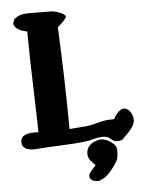

<svg xmlns="http://www.w3.org/2000/svg" viewBox="-58 -706 737 950"><g transform="rotate(-5 310.5 -231.0)"><path d="M387.2 197.8Q370.6 197.8 359.9 190.2Q349.1 182.6 349.1 171.9Q349.1 161.1 354.2 154.1Q359.4 147 370.1 135.5Q380.9 124 384.8 118.7Q380.4 113.8 369.6 103.5Q349.1 84 349.1 60.1Q349.1 17.1 397 -0.5Q409.2 -5.4 421.9 -5.4Q447.3 -5.4 473.6 14.2Q498 31.7 498 55.2Q498 78.6 494.4 94.7Q490.7 110.8 459.7 149.9Q428.7 189 399.4 195.3V197.8ZM120.1 -658.7 229.5 -658.2Q251.5 -657.7 276.9 -646.7Q302.2 -635.7 302.2 -625.5Q302.2 -615.2 258.3 -577.1Q270.5 -313.5 272 -70.3L331.1 -75.2Q363.8 -75.2 407 -87.2Q450.2 -99.1 471.2 -99.1Q492.2 -99.1 495.1 -100.1Q498 -101.1 500.5 -108.2Q502.9 -115.2 518.3 -131.6Q533.7 -147.9 549.3 -147.9Q564.9 -147.9 578.6 -129.9Q592.3 -111.8 592.3 -87.2Q592.3 -62.5 563.5 -31.2L526.4 6.3L509.3 9.8H498Q479.5 6.8 469.2 -5.4Q459 -17.6 433.8 -17.6Q408.7 -17.6 378.4 -8.3Q348.1 1 241.5 5.9Q134.8 10.7 117.4 12.7Q100.1 14.6 90.3 14.6Q29.3 14.6 28.8 -26.4V-27.3Q28.8 -68.4 96.7 -68.4H117.7L107.4 -432.6L105.5 -569.3L87.4 -573.7Q65.4 -579.1 47.4 -596.2L39.6 -611.3V-614.3L48.3 -638.2H51.3Q74.2 -658.7 117.7 -658.7Q119.1 -658.7 120.1 -658.7Z"/></g></svg>

Font: Drukaatie burti
Style: Bold
Weight: 700
Version: Version 0.14